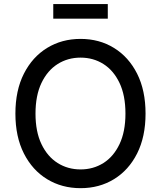

<svg xmlns="http://www.w3.org/2000/svg" viewBox="-20 -932 806 961"><path d="M383.3 9.8Q289.6 9.8 215.8 -35.2Q142.1 -80.1 99.6 -163.8Q57.1 -247.6 57.1 -363.3Q57.1 -479.5 99.6 -563.2Q142.1 -647 215.8 -692.1Q289.6 -737.3 383.3 -737.3Q477.1 -737.3 550.5 -692.1Q624 -647 666.3 -563.2Q708.5 -479.5 708.5 -363.3Q708.5 -247.6 666.3 -163.8Q624 -80.1 550.5 -35.2Q477.1 9.8 383.3 9.8ZM383.3 -84Q446.8 -84 497.6 -116Q548.3 -147.9 578.1 -210.4Q607.9 -272.9 607.9 -363.3Q607.9 -454.6 578.1 -517.1Q548.3 -579.6 497.6 -611.6Q446.8 -643.6 383.3 -643.6Q319.3 -643.6 268.3 -611.3Q217.3 -579.1 187.5 -516.6Q157.7 -454.1 157.7 -363.3Q157.7 -272.9 187.5 -210.7Q217.3 -148.4 268.3 -116.2Q319.3 -84 383.3 -84ZM519.5 -911.6V-838.4H246.6V-911.6Z"/></svg>

Font: Inter Cardless
Style: Regular
Weight: 400
Designer: Rasmus Andersson
Foundry: rsms
Version: Version 4.001;git-9221beed3